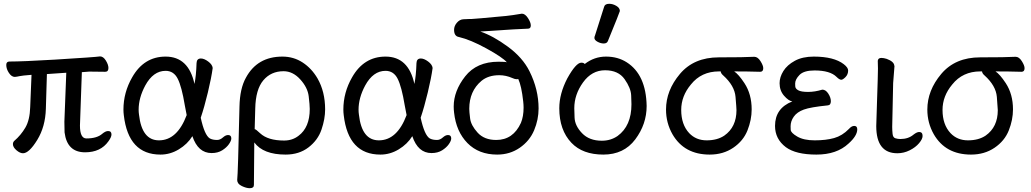

<svg xmlns="http://www.w3.org/2000/svg" viewBox="-20 -790 5427 1011"><path d="M101 17Q85 17 66.5 1Q48 -15 48 -31Q48 -41 55 -48Q90 -78 113.5 -118Q137 -158 139 -226L146 -396Q95 -392 82.5 -389Q70 -386 58 -385Q41 -385 27 -406Q13 -427 13 -448Q13 -466 30 -466Q99 -466 268 -476Q481 -489 507 -493Q524 -493 537.5 -471Q551 -449 551 -432Q551 -412 534 -412L450 -413L411 -410L401 -129Q401 -61 435 -61Q491 -61 519 -86Q536 -100 549 -100Q567 -100 567 -82Q567 -68 551 -46Q510 12 428 12Q333 12 320 -93Q319 -109 319 -149L329 -407L227 -400Q224 -312 221.5 -217.5Q219 -123 176 -53Q133 17 101 17Z M817 -51Q913 -51 963 -184L953 -236Q937 -333 916 -375Q895 -417 852 -417Q787 -417 745 -340Q710 -275 710 -212Q710 -199 712 -186Q727 -51 817 -51ZM825 24Q656 24 632 -183Q630 -198 630 -213Q630 -303 676 -383Q738 -492 852 -492Q973 -492 1004 -348Q1013 -391 1015 -458Q1016 -482 1038 -482Q1055 -482 1076.5 -466Q1098 -450 1100 -432Q1093 -380 1074.5 -303Q1056 -226 1037 -170Q1057 -78 1085 -61Q1100 -53 1123 -53Q1139 -53 1153.5 -66Q1168 -79 1181 -79Q1198 -79 1198 -61Q1198 -49 1185.5 -31Q1173 -13 1150 1.5Q1127 16 1094 16Q1023 16 993 -73Q967 -31 921.5 -3.5Q876 24 825 24Z M1476 -50Q1520 -50 1552 -75Q1611 -119 1611 -216Q1611 -237 1605.5 -283Q1600 -329 1561 -372Q1522 -415 1473 -415Q1407 -415 1366.5 -367Q1326 -319 1324 -218L1321 -110Q1327 -110 1350 -88Q1391 -50 1476 -50ZM1295 201Q1277 201 1253 189.5Q1229 178 1229 158Q1233 127 1241 -229Q1243 -324 1275 -381Q1335 -492 1467 -492Q1526 -492 1573.5 -461Q1621 -430 1652 -377Q1692 -307 1692 -214Q1692 -164 1673 -108Q1654 -52 1604.5 -14Q1555 24 1484 24Q1366 24 1319 -40L1317 184Q1317 201 1295 201Z M1975 -51Q2071 -51 2121 -184L2111 -236Q2095 -333 2074 -375Q2053 -417 2010 -417Q1945 -417 1903 -340Q1868 -275 1868 -212Q1868 -199 1870 -186Q1885 -51 1975 -51ZM1983 24Q1814 24 1790 -183Q1788 -198 1788 -213Q1788 -303 1834 -383Q1896 -492 2010 -492Q2131 -492 2162 -348Q2171 -391 2173 -458Q2174 -482 2196 -482Q2213 -482 2234.5 -466Q2256 -450 2258 -432Q2251 -380 2232.5 -303Q2214 -226 2195 -170Q2215 -78 2243 -61Q2258 -53 2281 -53Q2297 -53 2311.5 -66Q2326 -79 2339 -79Q2356 -79 2356 -61Q2356 -49 2343.5 -31Q2331 -13 2308 1.5Q2285 16 2252 16Q2181 16 2151 -73Q2125 -31 2079.5 -3.5Q2034 24 1983 24Z M2593 -53Q2682 -53 2723 -143Q2737 -177 2737 -223Q2737 -239 2735 -256Q2726 -338 2709 -374Q2708 -373 2699 -373Q2691 -373 2678 -379Q2644 -394 2609 -394Q2551 -394 2515 -364Q2451 -310 2451 -217Q2451 -202 2455.5 -166Q2460 -130 2495 -91.5Q2530 -53 2593 -53ZM2598 24Q2501 24 2441.5 -36.5Q2382 -97 2371 -197Q2369 -213 2369 -229Q2369 -311 2429.5 -388Q2490 -465 2605 -465Q2642 -465 2649 -462Q2625 -489 2541 -535Q2457 -581 2397 -595Q2371 -599 2371 -633Q2371 -653 2385.5 -670Q2400 -687 2418.5 -688.5Q2437 -690 2452 -690H2463Q2475 -690 2645 -706Q2675 -709 2728 -718Q2745 -718 2760 -695Q2775 -672 2775 -656Q2775 -639 2760 -639Q2732 -639 2509 -624Q2577 -601 2654.5 -544Q2732 -487 2768 -415Q2816 -319 2816 -219Q2816 -160 2792.5 -104Q2769 -48 2717 -12Q2665 24 2598 24Z M3149 -49Q3196 -49 3232 -74Q3305 -127 3305 -241Q3305 -249 3303.5 -287.5Q3302 -326 3269 -373Q3236 -420 3166 -420Q3096 -420 3050 -356Q3004 -292 3004 -220Q3004 -214 3005.5 -171Q3007 -128 3045 -88.5Q3083 -49 3149 -49ZM3157 24Q3048 24 2989 -38Q2925 -105 2925 -220Q2925 -296 2967 -377Q3013 -460 3041 -460Q3054 -460 3059 -453Q3109 -492 3171 -492Q3233 -492 3280 -462Q3382 -397 3385 -232Q3385 -136 3325 -56Q3265 24 3157 24ZM3159 -561Q3143 -561 3126.5 -570Q3110 -579 3110 -590Q3110 -598 3112 -600L3161 -754Q3165 -770 3188 -770Q3207 -770 3225.5 -759Q3244 -748 3244 -732Q3244 -728 3181 -574Q3176 -561 3159 -561Z M3794 -76Q3858 -121 3858 -210Q3858 -221 3853 -280Q3848 -339 3788 -393Q3776 -403 3775 -414H3766Q3673 -414 3618 -345Q3567 -284 3567 -211Q3567 -134 3609 -89Q3645 -51 3701 -51Q3757 -51 3794 -76ZM3717 24Q3583 24 3521 -83Q3487 -143 3487 -213Q3487 -314 3560.5 -401Q3634 -488 3765 -488Q3901 -488 3952 -491Q3970 -491 3984.5 -468Q3999 -445 3999 -431Q3999 -412 3983 -412Q3916 -414 3846 -414Q3869 -399 3900 -352Q3938 -294 3938 -214Q3938 -159 3916 -103.5Q3894 -48 3841 -12Q3788 24 3717 24Z M4279 24Q4171 24 4118 -15Q4061 -58 4061 -127Q4061 -220 4152 -256Q4132 -259 4108.5 -286Q4085 -313 4085 -352Q4085 -384 4105 -416Q4125 -448 4165.5 -470Q4206 -492 4265 -492Q4371 -492 4423 -452Q4446 -434 4446 -419Q4446 -398 4432 -384Q4418 -370 4410 -370Q4400 -370 4385 -385Q4351 -419 4269 -419Q4213 -419 4190 -395.5Q4167 -372 4167 -350Q4167 -348 4167.5 -335.5Q4168 -323 4183.5 -314.5Q4199 -306 4235 -306Q4271 -306 4310 -318Q4328 -318 4341.5 -297Q4355 -276 4355 -257Q4355 -236 4338 -235Q4248 -226 4212.5 -213Q4177 -200 4160 -176Q4143 -152 4143 -125Q4143 -122 4143.5 -106.5Q4144 -91 4178 -71Q4212 -51 4270 -51Q4329 -51 4372 -63Q4415 -75 4450 -111Q4464 -127 4478 -127Q4494 -127 4494 -109Q4494 -75 4448 -34Q4386 24 4279 24Z M4705 17Q4594 17 4594 -126L4598 -254Q4603 -397 4603 -429L4602 -470Q4604 -485 4621 -485Q4633 -485 4649 -480Q4687 -466 4689 -445L4690 -442L4683 -353L4678 -122Q4678 -104 4680 -85Q4682 -66 4694.5 -62Q4707 -58 4721 -58Q4763 -58 4790 -81Q4808 -95 4820 -95Q4838 -95 4838 -74Q4838 -58 4819.5 -36Q4801 -14 4770 1.5Q4739 17 4705 17Z M5170 -76Q5234 -121 5234 -210Q5234 -221 5229 -280Q5224 -339 5164 -393Q5152 -403 5151 -414H5142Q5049 -414 4994 -345Q4943 -284 4943 -211Q4943 -134 4985 -89Q5021 -51 5077 -51Q5133 -51 5170 -76ZM5093 24Q4959 24 4897 -83Q4863 -143 4863 -213Q4863 -314 4936.5 -401Q5010 -488 5141 -488Q5277 -488 5328 -491Q5346 -491 5360.5 -468Q5375 -445 5375 -431Q5375 -412 5359 -412Q5292 -414 5222 -414Q5245 -399 5276 -352Q5314 -294 5314 -214Q5314 -159 5292 -103.5Q5270 -48 5217 -12Q5164 24 5093 24Z"/></svg>

Font: LXGW WenKai Medium
Style: Regular
Weight: 500
Designer: LXGW / Fontworks Inc.
Foundry: LXGW / Fontworks Inc.
Version: Version 1.501; October 10, 2024